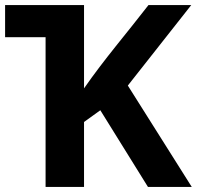

<svg xmlns="http://www.w3.org/2000/svg" viewBox="-20 -734 773 754"><path d="M0 -714V-588H159V0H310V-255L374 -301L561 0H733L482 -398L731 -714H563C479 -605 389 -501 310 -387V-714ZM69 0Z"/></svg>

Font: Passageway
Style: Regular
Weight: 700
Foundry: Ascender Corporation
Version: Version 1.11